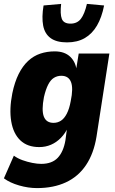

<svg xmlns="http://www.w3.org/2000/svg" viewBox="-26 -772 589 983"><path d="M163 191Q119 191 72 177.5Q25 164 -6 141L45 25Q64 39 89 48Q114 57 139.5 62Q165 67 185 67Q240 67 269.5 36Q299 5 309 -54L318 -122H323Q309 -90 286 -66.5Q263 -43 235 -31Q207 -19 175 -19Q114 -19 78 -53.5Q42 -88 31.5 -150.5Q21 -213 37 -294Q49 -352 69.5 -393Q90 -434 118 -460Q146 -486 180.5 -497.5Q215 -509 254 -509Q305 -509 334 -481Q363 -453 367 -406H362L377 -498H534L468 -72Q454 14 414.5 73Q375 132 311.5 161.5Q248 191 163 191ZM248 -143Q269 -143 286 -154Q303 -165 316 -190Q329 -215 336 -254Q350 -320 337.5 -352Q325 -384 288 -384Q267 -384 250 -373.5Q233 -363 220.5 -338.5Q208 -314 199 -275Q186 -207 198.5 -175Q211 -143 248 -143ZM317 -555Q263 -555 233 -577Q203 -599 195 -641Q187 -683 197 -744L287 -752Q281 -700 290.5 -675.5Q300 -651 335 -651Q369 -651 388 -675.5Q407 -700 419 -752L507 -744Q495 -683 470.5 -641Q446 -599 408 -577Q370 -555 317 -555Z"/></svg>

Font: Nunito Sans 10pt Condensed Black
Style: Italic
Weight: 900
Width: 3
Italic angle: -9°
Designer: Vernon Adams
Foundry: Vernon Adams
Version: Version 3.101;gftools[0.9.27]